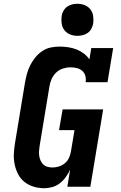

<svg xmlns="http://www.w3.org/2000/svg" viewBox="-20 -990 640 1018"><path d="M214 8Q185 8 157.5 -0.5Q130 -9 109 -26Q88 -43 75.5 -67.5Q63 -92 57.5 -119.5Q52 -147 53.5 -176Q55 -205 60 -234L112 -549Q116 -572 122 -595.5Q128 -619 139 -641.5Q150 -664 166 -684Q182 -704 203 -718.5Q224 -733 248 -738Q272 -743 296 -743Q319 -743 342 -739.5Q365 -736 385.5 -728Q406 -720 424 -706.5Q442 -693 454 -675L464 -735H580L550 -554H434Q437 -571 432.5 -587.5Q428 -604 416 -614.5Q404 -625 387.5 -629Q371 -633 354 -633Q334 -633 313.5 -626.5Q293 -620 277.5 -605Q262 -590 253.5 -570.5Q245 -551 242 -531L190 -216Q188 -203 187 -189.5Q186 -176 188 -163Q190 -150 195.5 -138Q201 -126 210 -117.5Q219 -109 232 -105.5Q245 -102 258 -102Q276 -102 293 -107.5Q310 -113 324 -124.5Q338 -136 345.5 -152.5Q353 -169 356 -186L375 -300H293L312 -410H527L459 0H337L352 -91Q343 -71 329.5 -52Q316 -33 297.5 -18.5Q279 -4 257 2Q235 8 214 8ZM390 -800Q370 -800 351.5 -807.5Q333 -815 321.5 -830Q310 -845 307 -865Q304 -885 307 -906Q309 -920 316.5 -933Q324 -946 336 -954.5Q348 -963 362 -966.5Q376 -970 390 -970Q411 -970 429.5 -962.5Q448 -955 459.5 -940Q471 -925 474 -905Q477 -885 474 -864Q471 -850 464 -837Q457 -824 445 -815.5Q433 -807 418.5 -803.5Q404 -800 390 -800Z"/></svg>

Font: Iosevka Curly Slab XBdExObl
Style: Regular
Weight: 800
Width: 7
Italic angle: -9°
Monospace: yes
Designer: Belleve Invis
Foundry: Belleve Invis
Version: Version 11.1.0; ttfautohint (v1.8.3)